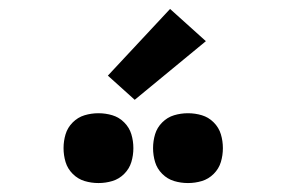

<svg xmlns="http://www.w3.org/2000/svg" viewBox="-20 -1011 640 429"><path d="M400 -602Q384 -602 369 -606.5Q354 -611 342.5 -622.5Q331 -634 326.5 -649Q322 -664 322 -680Q322 -696 326.5 -711Q331 -726 342.5 -737.5Q354 -749 369 -753.5Q384 -758 400 -758Q416 -758 431 -753.5Q446 -749 457.5 -737.5Q469 -726 473.5 -711Q478 -696 478 -680Q478 -664 473.5 -649Q469 -634 457.5 -622.5Q446 -611 431 -606.5Q416 -602 400 -602ZM200 -602Q184 -602 169 -606.5Q154 -611 142.5 -622.5Q131 -634 126.5 -649Q122 -664 122 -680Q122 -696 126.5 -711Q131 -726 142.5 -737.5Q154 -749 169 -753.5Q184 -758 200 -758Q216 -758 231 -753.5Q246 -749 257.5 -737.5Q269 -726 273.5 -711Q278 -696 278 -680Q278 -664 273.5 -649Q269 -634 257.5 -622.5Q246 -611 231 -606.5Q216 -602 200 -602ZM281 -788 221 -842 360 -991 440 -919Z"/></svg>

Font: Iosevka Curly Slab Extended
Style: Bold
Weight: 700
Width: 7
Monospace: yes
Designer: Belleve Invis
Foundry: Belleve Invis
Version: Version 11.1.0; ttfautohint (v1.8.3)